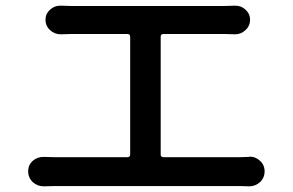

<svg xmlns="http://www.w3.org/2000/svg" viewBox="-20 -697 1040 682"><path d="M550.8 -148.4Q550.8 -138.7 560.5 -138.7H833Q847.7 -138.7 863.3 -139.6Q865.2 -140.6 867.2 -140.6Q887.7 -140.6 903.3 -126Q919.9 -111.3 919.9 -88.4Q919.9 -65.4 903.3 -49.8Q886.7 -35.2 865.2 -35.2Q864.3 -35.2 862.3 -35.2Q846.7 -36.1 833 -36.1H172.9Q154.3 -36.1 137.7 -35.2Q135.7 -35.2 134.8 -35.2Q113.3 -35.2 96.7 -49.8Q80.1 -65.4 80.1 -88.9Q80.1 -111.3 96.7 -126Q112.3 -139.6 133.8 -139.6Q135.7 -139.6 136.7 -139.6Q155.3 -138.7 172.9 -138.7H432.6Q442.4 -138.7 442.4 -148.4V-566.4Q442.4 -576.2 432.6 -576.2H231.4Q214.8 -576.2 197.3 -575.2Q196.3 -575.2 195.3 -575.2Q173.8 -575.2 158.2 -589.8Q141.6 -604.5 141.6 -627Q141.6 -648.4 158.2 -663.1Q173.8 -676.8 193.4 -676.8Q195.3 -676.8 197.3 -676.8Q215.8 -675.8 231.4 -675.8H778.3Q795.9 -675.8 813.5 -676.8Q814.5 -676.8 816.4 -676.8Q836.9 -676.8 851.6 -663.1Q868.2 -648.4 868.2 -627Q868.2 -604.5 851.6 -589.8Q835.9 -575.2 815.4 -575.2Q814.5 -575.2 813.5 -575.2Q795.9 -576.2 778.3 -576.2H560.5Q550.8 -576.2 550.8 -566.4Z"/></svg>

Font: Gen Jyuu GothicX Medium
Style: Regular
Weight: 500
Designer: Ryoko NISHIZUKA (kana &amp; ideographs); Paul D. Hunt (Latin, Greek &amp; Cyrillic); Wenlong ZHANG (bopomofo); Sandoll C
Version: Version 1.058.20140828